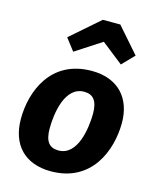

<svg xmlns="http://www.w3.org/2000/svg" viewBox="-123 -906 821 1008"><g transform="rotate(15 287.0 -402.5)"><path d="M202 -620 344 -712 461 -620 524 -685 404 -822H309L152 -685ZM250 17C473 17 545 -176 546 -322C547 -461 465 -548 324 -548C100 -548 28 -357 28 -209C28 -68 109 17 250 17ZM261 -99C211 -99 187 -129 187 -199C187 -280 208 -432 313 -432C362 -432 387 -402 387 -332C386 -251 365 -99 261 -99Z"/></g></svg>

Font: Fira Sans
Style: Bold Italic
Weight: 700
Italic angle: -8°
Designer: bBox Type GmbH & Carrois Corporate GbR & Edenspiekermann AG
Foundry: bBox Type GmbH & Carrois Corporate GbR & Edenspiekermann AG
Version: Version 4.301;PS 004.301;hotconv 1.0.88;makeotf.lib2.5.64775